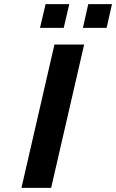

<svg xmlns="http://www.w3.org/2000/svg" viewBox="-20 -911 563 931"><path d="M174 -776 201 -891H316L289 -776ZM382 -776 408 -891H523L497 -776ZM84 0 244 -695H388L228 0Z"/></svg>

Font: Coval
Style: ExtraBold Italic
Weight: 800
Foundry: Context Ltd
Version: Version 001.000